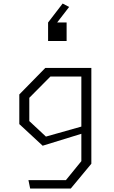

<svg xmlns="http://www.w3.org/2000/svg" viewBox="-20 -894 660 1114"><path d="M145 151H362.5L452 41V-139.5V-149.5V-500H510V56L390.5 200H155ZM92 -174V-346L243 -500H485.5V-450H272.5L150 -326.5V-191.5L246.5 -101.5L485.5 -169V-128L227.5 -48.5ZM366.5 -656H259V-763.5L343.5 -873.5L381 -853.5L290 -735.5V-763.5H366.5Z"/></svg>

Font: Monaspace Krypton Var ExLight
Style: Regular
Weight: 200
Designer: Riley Cran and the Lettermatic Team
Version: Version 1.200 (Monaspace Krypton Var)